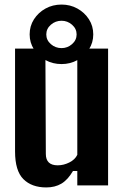

<svg xmlns="http://www.w3.org/2000/svg" viewBox="-20 -813 537 842"><path d="M183 9Q119 9 82.5 -27.5Q46 -64 46 -149V-600H179L181 -138Q181 -88 233 -88Q259 -88 284 -100.5Q309 -113 319 -134V-600H454V0H319V-63H300Q277 -24 249 -7.5Q221 9 183 9ZM250 -532Q211 -532 179.5 -549.5Q148 -567 129 -596.5Q110 -626 110 -662Q110 -699 129 -728.5Q148 -758 179.5 -775.5Q211 -793 250 -793Q288 -793 319.5 -775.5Q351 -758 370 -728.5Q389 -699 389 -662Q389 -626 370 -596.5Q351 -567 319.5 -549.5Q288 -532 250 -532ZM183 -662Q183 -637 203 -619.5Q223 -602 250 -602Q276 -602 296 -619.5Q316 -637 316 -662Q316 -687 296 -704.5Q276 -722 250 -722Q223 -722 203 -704.5Q183 -687 183 -662Z"/></svg>

Font: Big Shoulders Text ExtraBold
Style: Regular
Weight: 800
Designer: Patric King
Foundry: XO Type Co
Version: Version 1.000; ttfautohint (v1.8.2)